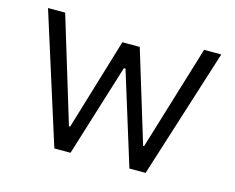

<svg xmlns="http://www.w3.org/2000/svg" viewBox="-80 -645 929 760"><g transform="rotate(15 384.5 -265.0)"><path d="M29.3 -530.3H99.6L230.5 -99.6H235.4L348.6 -475.6H419.9L534.2 -100.6H538.1L668.9 -530.3H739.3L571.3 0H504.9L387.7 -377.9H380.9L263.7 0H197.3Z"/></g></svg>

Font: Pretendard GOV Light
Style: Regular
Weight: 300
Designer: Base glyphs from Inter by Rasmus Andersson; Hangeul glyphs from Noto Sans CJK(Source Han Sans) by Jang Soo-young and Kan
Foundry: Kil Hyung-jin
Version: Version 1.309